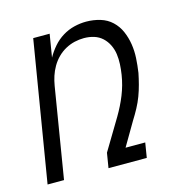

<svg xmlns="http://www.w3.org/2000/svg" viewBox="-84 -608 669 688"><g transform="rotate(-15 250.0 -264.0)"><path d="M10 0 96 -520H157L143 -435Q154 -455 170 -473.5Q186 -492 206.5 -504.5Q227 -517 249.5 -522.5Q272 -528 294 -528Q321 -528 346 -520.5Q371 -513 389 -496Q407 -479 417 -456Q427 -433 431 -407.5Q435 -382 433.5 -355.5Q432 -329 428 -302Q424 -282 418.5 -261Q413 -240 405.5 -220Q398 -200 387.5 -180.5Q377 -161 365 -142L314 -55H387L378 0H236L245 -55L314 -170Q324 -187 332.5 -204Q341 -221 348 -238.5Q355 -256 360 -274Q365 -292 368 -311Q371 -330 372 -349.5Q373 -369 370.5 -387Q368 -405 360 -421.5Q352 -438 339 -450Q326 -462 308.5 -467.5Q291 -473 271 -473Q254 -473 236.5 -469Q219 -465 202.5 -456Q186 -447 172.5 -433.5Q159 -420 149.5 -403.5Q140 -387 134.5 -370Q129 -353 126 -335L71 0Z"/></g></svg>

Font: Iosevka Term Curly Light
Style: Italic
Weight: 300
Italic angle: -9°
Designer: Belleve Invis
Foundry: Belleve Invis
Version: Version 32.3.0